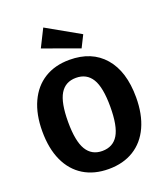

<svg xmlns="http://www.w3.org/2000/svg" viewBox="-171 -1070 1033 1202"><g transform="rotate(-20 345.5 -469.5)"><path d="M658 -347Q658 -234 620.5 -152Q583 -70 512.5 -26.5Q442 17 345 17Q248 17 178 -26Q108 -69 70.5 -150.5Q33 -232 33 -347Q33 -459 70.5 -541Q108 -623 178 -666.5Q248 -710 345 -710Q493 -710 575.5 -615Q658 -520 658 -347ZM205 -347Q205 -219 240 -161Q275 -103 345 -103Q417 -103 451.5 -160.5Q486 -218 486 -347Q486 -476 451 -533Q416 -590 345 -590Q274 -590 239.5 -532.5Q205 -475 205 -347ZM482 -831 442 -751 202 -838 261 -956Z"/></g></svg>

Font: Statis Sans
Style: Bold
Weight: 700
Designer: bBox Type GmbH
Foundry: bBox Type GmbH
Version: Version 1.000